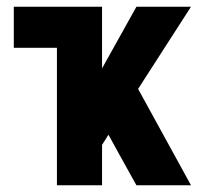

<svg xmlns="http://www.w3.org/2000/svg" viewBox="-20 -550 616 570"><path d="M149 0H283V-120L302 -150L340 -81L385 0H547L390 -286L547 -530H385L283 -347V-530H21V-408H149Z"/></svg>

Font: Iosevka Sparkle Heavy
Style: Regular
Weight: 900
Designer: Belleve Invis
Foundry: Belleve Invis
Version: Version 4.5.0; ttfautohint (v1.8.3)